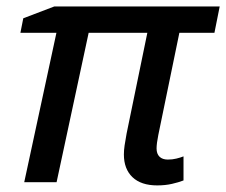

<svg xmlns="http://www.w3.org/2000/svg" viewBox="-20 -558 693 588"><path d="M461.4 9.8Q412.1 9.8 385.7 -15.4Q359.4 -40.5 359.4 -85Q359.4 -97.7 361.6 -112.8Q363.8 -127.9 367.7 -148.9L431.2 -457.5H251.5L153.3 0H54.2L152.8 -457.5H42.5L51.3 -502L146 -538.1H652.8L636.7 -457.5H529.3L464.8 -144.5Q462.4 -132.8 460.9 -121.6Q459.5 -110.4 459.5 -103.5Q459.5 -86.9 468.5 -78.1Q477.5 -69.3 494.1 -69.3Q507.8 -69.3 520 -72.3Q532.2 -75.2 542 -79.1V-5.4Q526.9 0.5 506.6 5.1Q486.3 9.8 461.4 9.8Z"/></svg>

Font: Open Sans Medium
Style: Italic
Weight: 500
Italic angle: -12°
Designer: Monotype Design Team
Foundry: Monotype Imaging Inc.
Version: Version 3.000